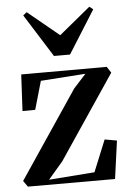

<svg xmlns="http://www.w3.org/2000/svg" viewBox="-55 -818 580 858"><g transform="rotate(-5 235.5 -388.5)"><path d="M335 -480 134 -466 97.5 -339 40.5 -338.5 49 -502 432.5 -502.5 450.5 -475 198 -99.5 132 -22.5 337 -38 395 -180 449.5 -170.5 426 0H35L16 -27L279.5 -419ZM202 -571.5 81 -764 97.5 -777 238 -661.5 378.5 -777 395 -764 274 -571.5Z"/></g></svg>

Font: Merriweather 144pt SemiBold
Style: Regular
Weight: 600
Version: Version 2.100